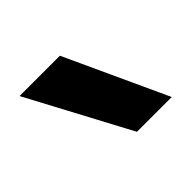

<svg xmlns="http://www.w3.org/2000/svg" viewBox="-82 -1076 562 562"><g transform="rotate(-45 199.0 -794.5)"><path d="M210 -636 41 -953H208L354 -636Z"/></g></svg>

Font: Matangi Black
Style: Regular
Weight: 900
Designer: Prashant Pant
Foundry: The Graphic Ant
Version: Version 3.002